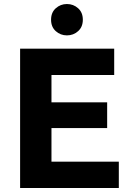

<svg xmlns="http://www.w3.org/2000/svg" viewBox="-20 -935 646 955"><path d="M80 0V-693H548V-562H236V-426H513V-298H236V-131H571V0ZM313 -759Q281 -759 257.5 -780Q234 -801 234 -837Q234 -873 257.5 -894Q281 -915 313 -915Q345 -915 368.5 -894Q392 -873 392 -837Q392 -801 368.5 -780Q345 -759 313 -759Z"/></svg>

Font: Ubuntu Sans ExtraBold
Style: Regular
Weight: 800
Designer: Dalton Maag Ltd
Foundry: Dalton Maag Ltd
Version: Version 1.006; ttfautohint (v1.8.4.7-5d5b)